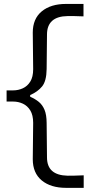

<svg xmlns="http://www.w3.org/2000/svg" viewBox="-20 -817 486 958"><path d="M309.5 120.3H397.6V57.8Q370.9 59.1 350.9 59.4Q331 59.7 317.6 59.7Q266.1 58.6 240.4 36Q214.7 13.5 214.5 -31.2L212.7 -203.6Q212.5 -244.2 202.2 -269Q191.9 -293.7 173.7 -308.6Q155.5 -323.5 130.5 -334.4V-342.7Q168.2 -359 190 -385.7Q211.9 -412.3 212.7 -472.6L214.5 -645.4Q214.7 -690.1 240.4 -713.1Q266.1 -736.1 317.6 -736.8Q331.8 -736.8 351.9 -736.7Q371.9 -736.5 396.6 -735.3V-797.4H309.5Q233.2 -797.4 188.3 -760.3Q143.5 -723.3 143.5 -654.3Q143.5 -609 144.5 -563.1Q145.5 -517.2 145.5 -471.9Q145.5 -433.2 131.2 -410.1Q116.9 -387 94 -376.5Q71.2 -366 45.4 -366H12.9V-310.3H45.4Q71.2 -310.3 94 -299.8Q116.9 -289.3 131.2 -265.9Q145.5 -242.5 145.5 -203.9Q145.5 -158.5 144.5 -113.3Q143.5 -68.1 143.5 -22.8Q143.5 46.2 188.3 83.3Q233.2 120.3 309.5 120.3Z"/></svg>

Font: Pinar-VF-FD
Style: Regular
Weight: 300
Designer: Amin Abedi
Version: Version 3.0